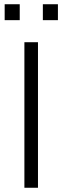

<svg xmlns="http://www.w3.org/2000/svg" viewBox="-20 -885 294 905"><path d="M2 -790H73V-865H2ZM182 -790H253V-865H182ZM95 0H159V-686H95Z"/></svg>

Font: Archivo ExtraLight
Style: Regular
Weight: 200
Designer: Hector Gatti
Foundry: Omnibus-Type
Version: Version 2.001